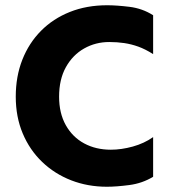

<svg xmlns="http://www.w3.org/2000/svg" viewBox="-20 -703 653 731"><path d="M205 -335Q205 -401 231 -447.5Q257 -494 300.5 -518.5Q344 -543 396 -543Q426 -543 453 -539Q480 -535 506.5 -525.5Q533 -516 563 -497V-645Q522 -671 473 -677Q424 -683 388 -683Q310 -683 246 -657.5Q182 -632 136 -585.5Q90 -539 65 -475.5Q40 -412 40 -335Q40 -258 66.5 -195Q93 -132 140.5 -86.5Q188 -41 251 -16.5Q314 8 387 8Q423 8 472.5 1.5Q522 -5 563 -30V-181Q529 -157 485.5 -145Q442 -133 402 -133Q345 -133 300.5 -157Q256 -181 230.5 -226.5Q205 -272 205 -335Z"/></svg>

Font: Hind Variable Light
Style: Regular
Weight: 300
Designer: Manushi Parikh, Satya Rajpurohit
Foundry: Indian Type Foundry
Version: Version 3.000